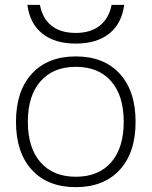

<svg xmlns="http://www.w3.org/2000/svg" viewBox="-20 -763 626 793"><path d="M293 10Q177 10 111.5 -61.5Q46 -133 46 -260Q46 -387 111.5 -458.5Q177 -530 293 -530Q409 -530 474.5 -458.5Q540 -387 540 -260Q540 -133 474.5 -61.5Q409 10 293 10ZM293 -33Q387 -33 439 -92.5Q491 -152 491 -260Q491 -368 439 -427.5Q387 -487 293 -487Q200 -487 147.5 -427.5Q95 -368 95 -260Q95 -152 147.5 -92.5Q200 -33 293 -33ZM293 -583Q206 -583 154.5 -624.5Q103 -666 93 -743H145Q155 -687 192.5 -657Q230 -627 293 -627Q354 -627 392 -657Q430 -687 441 -743H493Q483 -666 431.5 -624.5Q380 -583 293 -583Z"/></svg>

Font: M PLUS 1 Light
Style: Regular
Weight: 300
Designer: Coji Morishita
Foundry: UNDERFOREST DESIGN
Version: Version 1.001